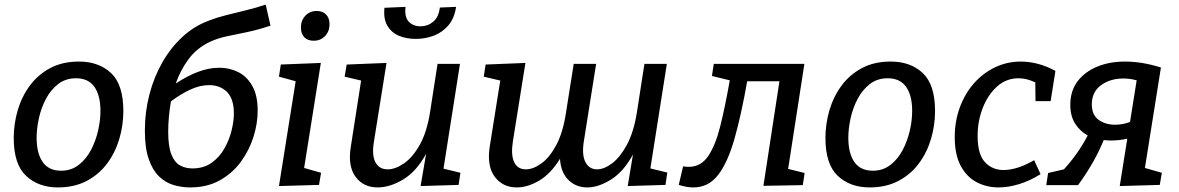

<svg xmlns="http://www.w3.org/2000/svg" viewBox="-20 -809 5150 839"><path d="M325 -540Q412 -540 465.5 -489.5Q519 -439 519 -324Q519 -262 501.5 -202.5Q484 -143 448.5 -95Q413 -47 359 -18.5Q305 10 233 10Q148 10 94 -40.5Q40 -91 40 -206Q40 -268 57.5 -327.5Q75 -387 110.5 -435Q146 -483 199.5 -511.5Q253 -540 325 -540ZM312 -467Q267 -467 234.5 -442Q202 -417 181 -377.5Q160 -338 150 -292.5Q140 -247 140 -207Q140 -139 166.5 -101Q193 -63 247 -63Q291 -63 323.5 -88Q356 -113 377 -152.5Q398 -192 408.5 -237.5Q419 -283 419 -324Q419 -392 392.5 -429.5Q366 -467 312 -467Z M811 10Q774 10 738.5 -0.5Q703 -11 675 -38Q647 -65 630 -113.5Q613 -162 613 -238Q613 -320 633 -396.5Q653 -473 690 -537.5Q727 -602 779 -649.5Q831 -697 896 -720Q926 -732 967.5 -742.5Q1009 -753 1054.5 -764Q1100 -775 1141 -789L1162 -697Q1109 -679 1061 -669Q1013 -659 972 -650.5Q931 -642 897 -626Q840 -599 804 -550.5Q768 -502 748 -444Q796 -476 844 -494.5Q892 -513 939 -513Q983 -513 1021 -494Q1059 -475 1082.5 -433.5Q1106 -392 1106 -326Q1106 -269 1087.5 -210.5Q1069 -152 1032.5 -102Q996 -52 940.5 -21Q885 10 811 10ZM715 -233Q715 -169 729 -134Q743 -99 767 -86Q791 -73 821 -73Q870 -73 904.5 -97.5Q939 -122 960.5 -160Q982 -198 992 -239Q1002 -280 1002 -313Q1002 -377 972 -407Q942 -437 894 -437Q853 -437 810.5 -417Q768 -397 727 -366Q721 -332 718 -298Q715 -264 715 -233Z M1199 4 1272 -454 1199 -474 1207 -527 1382 -534 1309 -75 1383 -54 1374 -1ZM1351 -631Q1324 -631 1309.5 -646.5Q1295 -662 1295 -689Q1295 -720 1314.5 -740.5Q1334 -761 1364 -761Q1390 -761 1405 -745.5Q1420 -730 1420 -703Q1420 -672 1400.5 -651.5Q1381 -631 1351 -631Z M1633 10Q1569 11 1534 -36Q1499 -83 1513 -168L1558 -457L1486 -474L1495 -527L1669 -534L1614 -190Q1604 -131 1620.5 -100Q1637 -69 1674 -69Q1708 -69 1746 -95.5Q1784 -122 1814.5 -176.5Q1845 -231 1859 -317L1892 -530H1990L1918 -72L1992 -54L1984 -1L1818 4L1842 -137Q1800 -60 1743 -25.5Q1686 9 1633 10ZM1797 -639Q1755 -639 1722.5 -653Q1690 -667 1672.5 -697Q1655 -727 1660 -775L1752 -779Q1747 -734 1766.5 -714Q1786 -694 1818 -694Q1849 -694 1873 -714Q1897 -734 1902 -776L1973 -779Q1966 -730 1940 -699Q1914 -668 1876.5 -653.5Q1839 -639 1797 -639Z M2238 10Q2177 10 2142 -36.5Q2107 -83 2120 -168L2166 -457L2094 -474L2102 -527L2276 -534L2221 -190Q2212 -131 2227 -100Q2242 -69 2278 -69Q2310 -69 2346 -95Q2382 -121 2411 -175.5Q2440 -230 2453 -315L2487 -530H2585L2531 -190Q2522 -131 2538.5 -100Q2555 -69 2589 -69Q2620 -69 2655 -95.5Q2690 -122 2719.5 -176.5Q2749 -231 2763 -317L2796 -530H2894L2822 -73L2896 -55L2888 -1L2723 4L2746 -134Q2705 -59 2651 -25Q2597 9 2549 10Q2499 11 2465 -21.5Q2431 -54 2427 -115Q2387 -50 2336.5 -20Q2286 10 2238 10Z M2946 -1 2965 -82Q2978 -80 2990 -80Q3043 -80 3075 -127.5Q3107 -175 3128 -260Q3149 -345 3169 -458L3091 -477L3099 -530H3495L3424 -71L3496 -53L3488 0L3316 3L3386 -454H3245Q3219 -306 3189.5 -202.5Q3160 -99 3118 -44.5Q3076 10 3010 10Q2981 10 2946 -1Z M3872 -540Q3959 -540 4012.5 -489.5Q4066 -439 4066 -324Q4066 -262 4048.5 -202.5Q4031 -143 3995.5 -95Q3960 -47 3906 -18.5Q3852 10 3780 10Q3695 10 3641 -40.5Q3587 -91 3587 -206Q3587 -268 3604.5 -327.5Q3622 -387 3657.5 -435Q3693 -483 3746.5 -511.5Q3800 -540 3872 -540ZM3859 -467Q3814 -467 3781.5 -442Q3749 -417 3728 -377.5Q3707 -338 3697 -292.5Q3687 -247 3687 -207Q3687 -139 3713.5 -101Q3740 -63 3794 -63Q3838 -63 3870.5 -88Q3903 -113 3924 -152.5Q3945 -192 3955.5 -237.5Q3966 -283 3966 -324Q3966 -392 3939.5 -429.5Q3913 -467 3859 -467Z M4344 10Q4290 10 4246.5 -13.5Q4203 -37 4177.5 -85.5Q4152 -134 4152 -210Q4152 -280 4174.5 -340.5Q4197 -401 4236.5 -445.5Q4276 -490 4328.5 -515Q4381 -540 4441 -540Q4477 -540 4515.5 -530Q4554 -520 4592 -499L4571 -367H4505L4504 -449Q4466 -467 4431 -467Q4377 -467 4337 -431Q4297 -395 4274.5 -337.5Q4252 -280 4252 -215Q4252 -135 4284 -100.5Q4316 -66 4366 -66Q4395 -66 4429 -77Q4463 -88 4499 -109L4527 -48Q4481 -19 4433.5 -4.5Q4386 10 4344 10Z M4552 0 4560 -53 4629 -69Q4661 -104 4686.5 -140.5Q4712 -177 4733 -217Q4699 -236 4678 -269Q4657 -302 4657 -351Q4657 -412 4689 -454Q4721 -496 4775 -518Q4829 -540 4896 -540Q4971 -540 5053 -514L4983 -75L5057 -54L5048 -1L4873 4L4906 -203Q4871 -195 4835 -195Q4819 -195 4803 -197Q4785 -152 4757.5 -103Q4730 -54 4691 0ZM4751 -353Q4751 -307 4780.5 -285.5Q4810 -264 4853 -264Q4886 -264 4918 -276L4947 -458Q4918 -466 4889 -466Q4831 -466 4791 -436.5Q4751 -407 4751 -353Z"/></svg>

Font: Bitter Medium
Style: Italic
Weight: 500
Italic angle: -9°
Designer: Sol Matas, and Bitter project Authors
Foundry: Sol Matas
Version: Version 2.001